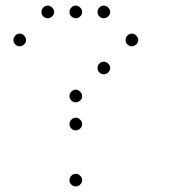

<svg xmlns="http://www.w3.org/2000/svg" viewBox="-20 -693 640 685"><path d="M149 -673Q141 -673 134.5 -666Q128 -659 128 -651V-649Q128 -641 134.5 -634.5Q141 -628 149 -628H151Q159 -628 166 -634.5Q173 -641 173 -649V-651Q173 -659 166 -666Q159 -673 151 -673ZM249 -673Q241 -673 234.5 -666Q228 -659 228 -651V-649Q228 -641 234.5 -634.5Q241 -628 249 -628H251Q259 -628 266 -634.5Q273 -641 273 -649V-651Q273 -659 266 -666Q259 -673 251 -673ZM349 -673Q341 -673 334.5 -666Q328 -659 328 -651V-649Q328 -641 334.5 -634.5Q341 -628 349 -628H351Q359 -628 366 -634.5Q373 -641 373 -649V-651Q373 -659 366 -666Q359 -673 351 -673ZM49 -573Q41 -573 34.5 -566Q28 -559 28 -551V-549Q28 -541 34.5 -534.5Q41 -528 49 -528H51Q59 -528 66 -534.5Q73 -541 73 -549V-551Q73 -559 66 -566Q59 -573 51 -573ZM449 -573Q441 -573 434.5 -566Q428 -559 428 -551V-549Q428 -541 434.5 -534.5Q441 -528 449 -528H451Q459 -528 466 -534.5Q473 -541 473 -549V-551Q473 -559 466 -566Q459 -573 451 -573ZM349 -473Q341 -473 334.5 -466Q328 -459 328 -451V-449Q328 -441 334.5 -434.5Q341 -428 349 -428H351Q359 -428 366 -434.5Q373 -441 373 -449V-451Q373 -459 366 -466Q359 -473 351 -473ZM249 -373Q241 -373 234.5 -366Q228 -359 228 -351V-349Q228 -341 234.5 -334.5Q241 -328 249 -328H251Q259 -328 266 -334.5Q273 -341 273 -349V-351Q273 -359 266 -366Q259 -373 251 -373ZM249 -273Q241 -273 234.5 -266Q228 -259 228 -251V-249Q228 -241 234.5 -234.5Q241 -228 249 -228H251Q259 -228 266 -234.5Q273 -241 273 -249V-251Q273 -259 266 -266Q259 -273 251 -273ZM249 -73Q241 -73 234.5 -66Q228 -59 228 -51V-49Q228 -41 234.5 -34.5Q241 -28 249 -28H251Q259 -28 266 -34.5Q273 -41 273 -49V-51Q273 -59 266 -66Q259 -73 251 -73Z"/></svg>

Font: Doto Rounded Light
Style: Regular
Weight: 300
Monospace: yes
Version: Version 1.000